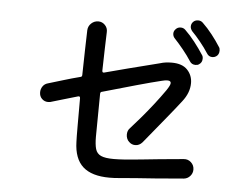

<svg xmlns="http://www.w3.org/2000/svg" viewBox="-53 -846 1106 891"><g transform="rotate(5 500.0 -400.5)"><path d="M941 -668Q946 -662 946 -651Q946 -632 932 -623Q924 -618 915 -618Q898 -618 889 -633Q873 -658 851.5 -684.5Q830 -711 812 -729Q803 -740 803 -751Q803 -764 812 -773Q821 -782 835 -782Q848 -782 857 -773Q880 -751 902 -723Q924 -695 941 -668ZM813 -590Q797 -615 775 -642Q753 -669 735 -688Q725 -698 725 -711Q725 -723 734 -732Q743 -742 757 -742Q770 -742 779 -733Q802 -711 825 -681.5Q848 -652 866 -624Q871 -618 871 -607Q871 -589 857 -580Q851 -575 840 -575Q822 -575 813 -590ZM824 -135Q844 -137 858.5 -123.5Q873 -110 873 -90Q873 -73 861.5 -60Q850 -47 833 -45Q753 -38 700.5 -34Q648 -30 609.5 -27.5Q571 -25 531 -21Q520 -20 509.5 -19.5Q499 -19 488 -19Q405 -19 364 -56Q323 -93 321 -171Q320 -190 320 -247Q320 -304 320 -374Q320 -385 310 -382Q277 -372 245 -363Q213 -354 184 -345Q180 -344 173 -344Q157 -344 145 -355.5Q133 -367 133 -386Q133 -401 141.5 -413.5Q150 -426 165 -430Q199 -440 236.5 -451.5Q274 -463 313 -473Q321 -474 321 -483Q322 -545 323.5 -601Q325 -657 326 -692Q327 -711 341 -724Q355 -737 374 -737Q392 -737 405 -723.5Q418 -710 417 -691Q416 -660 414.5 -612.5Q413 -565 412 -511Q412 -500 422 -503Q478 -518 528.5 -531Q579 -544 617 -553.5Q655 -563 674 -568Q690 -573 703.5 -574.5Q717 -576 730 -576Q779 -576 803 -550.5Q827 -525 827 -489Q827 -444 794 -402Q767 -367 735 -328Q703 -289 674.5 -254Q646 -219 627 -196Q613 -180 594 -180Q577 -180 565 -192Q558 -198 554.5 -207Q551 -216 551 -225Q551 -244 562 -255Q581 -276 608.5 -308Q636 -340 664.5 -376.5Q693 -413 716 -446Q733 -471 733 -481Q733 -492 717 -492Q706 -492 691 -488Q649 -478 575.5 -457.5Q502 -437 419 -413Q411 -412 411 -403L409 -203Q409 -167 415 -146Q421 -125 440.5 -116Q460 -107 500 -107Q545 -107 623 -115.5Q701 -124 824 -135Z"/></g></svg>

Font: Kiwi Maru Medium
Style: Regular
Weight: 500
Designer: Hiroki-Chan
Version: Version 1.100